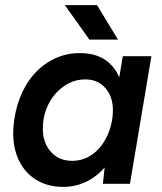

<svg xmlns="http://www.w3.org/2000/svg" viewBox="-20 -720 633 752"><path d="M383 0 393 -93 461 -500H573L489 0ZM228 12Q164 12 118 -18Q72 -48 49.5 -102Q27 -156 33 -227Q38 -285 58 -337Q78 -389 112 -428Q146 -467 192 -489.5Q238 -512 293 -512Q357 -512 397 -482Q437 -452 454 -399Q471 -346 465 -276Q461 -205 440.5 -151.5Q420 -98 387.5 -61.5Q355 -25 314 -6.5Q273 12 228 12ZM263 -90Q298 -90 327 -106Q356 -122 376.5 -149Q397 -176 408.5 -209Q420 -242 422 -277Q425 -336 395 -372.5Q365 -409 314 -409Q278 -409 248.5 -393.5Q219 -378 196.5 -352Q174 -326 161.5 -293Q149 -260 148 -225Q145 -166 177 -128Q209 -90 263 -90ZM330 -565 234 -700H360L442 -565Z"/></svg>

Font: Figtree Light SemiBold
Style: Italic
Weight: 600
Italic angle: -9.5°
Version: Version 2.001;gftools[0.9.30]